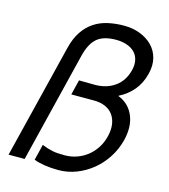

<svg xmlns="http://www.w3.org/2000/svg" viewBox="-124 -942 922 1050"><g transform="rotate(15 337.0 -417.0)"><path d="M610 -240Q596 -186 566.5 -140Q537 -94 496 -60.5Q455 -27 406 -8Q357 11 305 11Q262 11 226.5 5.5Q191 0 165 -10L187 -100Q204 -93 218.5 -88.5Q233 -84 248 -81Q263 -78 279.5 -77Q296 -76 317 -76Q353 -76 385.5 -87.5Q418 -99 444.5 -120Q471 -141 490.5 -171Q510 -201 519 -239Q528 -276 523.5 -307Q519 -338 502.5 -360.5Q486 -383 458.5 -395Q431 -407 394 -407H266L287 -492L377 -491Q443 -491 490 -524.5Q537 -558 553 -622Q561 -655 554.5 -681Q548 -707 530.5 -724Q513 -741 486 -750Q459 -759 427 -759Q355 -759 318.5 -727.5Q282 -696 265 -626L111 0H20L180 -648Q194 -704 219.5 -742Q245 -780 280 -803Q315 -826 358 -835.5Q401 -845 449 -845Q498 -845 539.5 -829Q581 -813 609 -784.5Q637 -756 647.5 -716Q658 -676 646 -627Q632 -570 599 -530.5Q566 -491 518 -467V-465Q579 -441 604.5 -381.5Q630 -322 610 -240Z"/></g></svg>

Font: TypoPRO Sinkin Sans
Style: 400 Italic
Weight: 400
Italic angle: -112°
Designer: Keith Bates
Foundry: K-Type
Version: Sinkin Sans (version 1.0)  by Keith Bates   •   © 2014   www